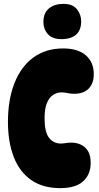

<svg xmlns="http://www.w3.org/2000/svg" viewBox="-20 -960 513 991"><path d="M291 11Q200 11 140 -31.5Q80 -74 50.5 -151Q21 -228 21 -331Q21 -445 54.5 -530.5Q88 -616 152 -663Q216 -710 306 -710Q382 -710 423 -674.5Q464 -639 464 -577Q464 -530 438 -503Q412 -476 363 -476Q351 -476 341 -477.5Q331 -479 321 -481Q311 -483 297 -483Q274 -483 254 -470Q234 -457 222 -428Q210 -399 210 -349Q210 -279 233 -249Q256 -219 295 -219Q303 -219 312 -220.5Q321 -222 330.5 -223Q340 -224 345 -224Q392 -224 420 -198Q448 -172 448 -119Q448 -60 409.5 -24.5Q371 11 291 11ZM307 -940Q355 -940 377 -912.5Q399 -885 399 -850Q399 -805 373 -781.5Q347 -758 297 -758Q250 -758 227 -784Q204 -810 204 -846Q204 -893 232.5 -916.5Q261 -940 307 -940Z"/></svg>

Font: DynaPuff Condensed SemiBold
Style: Regular
Weight: 600
Width: 3
Designer: Toshi Omagari, Jennifer Daniel
Foundry: Google Fonts
Version: Version 2.000